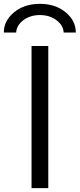

<svg xmlns="http://www.w3.org/2000/svg" viewBox="-47 -967 410 987"><path d="M342.8 -799.8H280.3Q278.3 -836.9 243.2 -863.3Q208 -889.6 158.2 -889.6Q108.4 -889.6 73.2 -863.3Q38.1 -836.9 36.1 -799.8H-27.3Q-27.3 -860.4 25.4 -903.8Q78.1 -947.3 158.2 -947.3Q238.3 -947.3 290.5 -903.8Q342.8 -860.4 342.8 -799.8ZM115.2 0V-730.5H201.2V0Z"/></svg>

Font: Gen Shin Gothic Normal
Style: Regular
Weight: 300
Designer: [Source Han Sans]
Ryoko NISHIZUKA  (kana & ideographs); Paul D. Hunt (Latin, Greek & Cyrillic); Wenlong ZHANG  (bopomofo
Version: Version 1.002.20150607